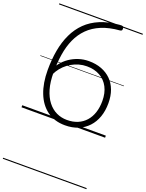

<svg xmlns="http://www.w3.org/2000/svg" viewBox="-260 -1134 1332 1753"><g transform="rotate(20 406.0 -257.5)"><path d="M428 19Q325 19 253.5 -33.5Q182 -86 145 -180.5Q108 -275 108 -402Q108 -504 124 -593.5Q140 -683 175 -757Q210 -831 265.5 -885.5Q321 -940 400.5 -973Q480 -1006 585 -1014Q608 -1016 615.5 -1012.5Q623 -1009 625 -994Q626 -982 622.5 -975.5Q619 -969 606 -967Q504 -959 429.5 -928Q355 -897 304 -846Q253 -795 222.5 -727Q192 -659 179 -576Q166 -493 166 -398Q166 -307 186 -238.5Q206 -170 242 -124Q278 -78 325.5 -55.5Q373 -33 428 -33Q486 -33 531.5 -52Q577 -71 609 -107Q641 -143 657.5 -193.5Q674 -244 674 -306Q674 -383 645 -439Q616 -495 562 -525.5Q508 -556 434 -556Q395 -556 358 -545.5Q321 -535 288 -516Q255 -497 227.5 -470.5Q200 -444 180.5 -412.5Q161 -381 150 -346L136 -400Q150 -445 179.5 -483Q209 -521 249 -548.5Q289 -576 336.5 -591.5Q384 -607 435 -607Q504 -607 559 -586Q614 -565 653 -526Q692 -487 712.5 -431.5Q733 -376 733 -306Q733 -232 712 -172.5Q691 -113 651 -70Q611 -27 555 -4Q499 19 428 19ZM0 490H812V500H0ZM0 -20H812V0H0ZM0 -505H812V-500H0ZM0 -1010H812V-1000H0Z"/></g></svg>

Font: Playwrite ES Guides
Style: Regular
Weight: 400
Designer: Veronika Burian, José Scaglione
Foundry: TypeTogether
Version: Version 1.003